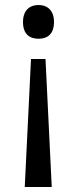

<svg xmlns="http://www.w3.org/2000/svg" viewBox="-20 -566 309 768"><path d="M196 -478C196 -526 168 -546 134 -546C100 -546 72 -526 72 -478C72 -428 100 -411 134 -411C168 -411 196 -428 196 -478ZM104 -330 79 182H187L162 -330Z"/></svg>

Font: Noto Sans Gujarati UI
Style: Regular
Weight: 400
Designer: Jelle Bosma - Monotype Design Team, Universal Thirst
Foundry: Monotype Imaging Inc.
Version: Version 2.106